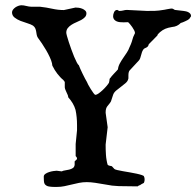

<svg xmlns="http://www.w3.org/2000/svg" viewBox="-20 -719 757 741"><path d="M148.9 -37.1Q148.9 -43.5 155 -47.9Q161.1 -52.2 169.4 -54.9Q177.7 -57.6 186 -58.8Q194.3 -60.1 198.7 -60.1L218.3 -57.6Q223.6 -60.5 231.7 -61.5Q239.7 -62.5 247.3 -64.5Q254.9 -66.4 261 -70.3Q267.1 -74.2 268.1 -83V-96.2L277.3 -105Q277.3 -109.9 275.6 -112.5Q273.9 -115.2 272 -116.7V-163.1L277.3 -216.3V-236.3Q277.3 -267.6 271.5 -294.9Q264.6 -319.8 243.2 -343.8Q243.2 -348.1 241.2 -352.8Q239.3 -357.4 236.8 -362.5Q234.4 -367.7 232.4 -372.6Q230.5 -377.4 230 -381.8V-402.8L224.1 -410.6Q218.8 -414.6 212.9 -420.9Q207 -427.2 201.4 -434.3Q195.8 -441.4 191.2 -449Q186.5 -456.5 183.6 -462.9Q182.6 -462.9 181.6 -467.8Q180.7 -472.7 180.7 -474.6Q178.2 -485.4 172.1 -498.5Q166 -511.7 158.2 -525.1Q150.4 -538.6 141.8 -551.3Q133.3 -564 126 -573.7Q122.6 -579.1 121.6 -585.2Q120.6 -591.3 119.6 -597.4Q118.7 -603.5 116.2 -609.4Q113.8 -615.2 107.4 -620.1Q99.6 -625 85.9 -629.2Q72.3 -633.3 59.1 -638.4Q45.9 -643.6 36.1 -651.4Q26.4 -659.2 26.4 -671.4Q26.4 -676.8 30.3 -681.9Q34.2 -687 39.6 -690.7Q44.9 -694.3 51.3 -696.5Q57.6 -698.7 62.5 -698.7Q71.3 -698.7 81.3 -696Q91.3 -693.4 101.6 -692.9H135.3Q158.7 -690.4 181.4 -685.3Q204.1 -680.2 226.6 -680.2L271.5 -689.9Q276.9 -689.9 283.9 -689Q291 -688 297.6 -685.3Q304.2 -682.6 308.8 -678.2Q313.5 -673.8 313.5 -667.5Q313.5 -658.7 307.6 -652.6Q301.8 -646.5 293.2 -641.8Q284.7 -637.2 274.7 -633.1Q264.6 -628.9 256.1 -623.5Q247.6 -618.2 241.7 -610.8Q235.8 -603.5 235.8 -592.8Q235.8 -589.8 238.5 -579.8Q241.2 -569.8 245.6 -556.4Q250 -543 255.4 -528.1Q260.7 -513.2 266.1 -500.2Q271.5 -487.3 276.4 -478Q281.2 -468.8 284.2 -467.3Q285.6 -462.9 289.8 -453.6Q293.9 -444.3 298.8 -434.3Q303.7 -424.3 308.3 -415.5Q313 -406.7 315.4 -402.8Q315.9 -400.4 320.3 -392.3Q324.7 -384.3 330.1 -375.5Q335.4 -366.7 340.6 -359.9Q345.7 -353 348.1 -353Q353 -353 360.6 -358.4Q368.2 -363.8 376.2 -371.3Q384.3 -378.9 390.9 -386.7Q397.5 -394.5 400.4 -399.4Q401.4 -401.4 402.1 -406.7Q402.8 -412.1 402.8 -413.1Q402.8 -414.1 403.8 -416Q404.8 -418 405.8 -418Q406.7 -419.9 410.9 -424.8Q415 -429.7 419.9 -434.8Q424.8 -439.9 429.2 -444.6Q433.6 -449.2 435.1 -451.2Q436.5 -463.4 442.4 -474.1Q448.2 -484.9 455.3 -495.1Q462.4 -505.4 469.2 -515.6Q476.1 -525.9 480 -537.1Q485.4 -548.3 488.3 -557.1Q491.2 -565.9 494.1 -576.2L501 -591.3Q501 -595.7 497.8 -602.1Q494.6 -608.4 490.2 -614.7Q485.8 -621.1 481.4 -626.2Q477.1 -631.3 474.6 -633.3H472.2Q469.2 -633.3 465.3 -633.1Q461.4 -632.8 457 -632.8Q449.7 -632.8 442.4 -633.5Q435.1 -634.3 429.4 -637Q423.8 -639.6 420.2 -644.3Q416.5 -648.9 416.5 -656.2Q416.5 -664.1 420.4 -672.4Q424.3 -680.7 432.6 -680.7Q433.6 -680.7 436 -679Q438.5 -677.2 439.5 -676.8H440.4Q449.2 -676.8 456.1 -678.7Q462.9 -680.7 469.7 -680.7L546.9 -676.8Q564.5 -676.8 578.6 -677.2Q592.8 -677.7 609.9 -680.7Q610.8 -680.7 614.7 -681.4Q618.7 -682.1 623.3 -683.1Q627.9 -684.1 632.8 -684.8Q637.7 -685.5 640.6 -686Q645 -686 647.2 -685.1Q649.4 -684.1 654.8 -680.7L688.5 -676.8Q692.4 -676.3 697.3 -675.3Q702.1 -674.3 706.5 -672.1Q710.9 -669.9 714.1 -666.3Q717.3 -662.6 717.3 -657.2Q717.3 -655.3 714.4 -651.9Q711.4 -648.4 710.4 -646Q708.5 -644 704.1 -641.6Q699.7 -639.2 694.8 -637Q689.9 -634.8 685.1 -632.8Q680.2 -630.9 677.7 -630.4Q670.9 -623.5 662.8 -619.6Q654.8 -615.7 643.6 -614.7Q628.4 -612.3 617.9 -607.9Q607.4 -603.5 597.2 -594.7Q592.8 -590.8 590.1 -587.6Q587.4 -584.5 587.4 -582L554.2 -548.3Q552.7 -542 550 -539.3Q547.4 -536.6 544.2 -535.2Q541 -533.7 537.8 -532.2Q534.7 -530.8 532.2 -526.4Q529.3 -522 527.6 -516.6Q525.9 -511.2 524.4 -505.6Q522.9 -500 521.2 -494.9Q519.5 -489.7 516.1 -485.8L480 -446.8Q478 -444.3 476.8 -439.7Q475.6 -435.1 475.6 -428.2Q475.6 -422.9 475.6 -418.5Q475.6 -414.1 474.6 -413.1Q472.7 -405.3 464.6 -398.2Q456.5 -391.1 446.8 -384Q437 -377 428.2 -369.4Q419.4 -361.8 416.5 -353L408.2 -327.6Q403.8 -320.3 400.1 -316.2Q396.5 -312 393.8 -308.3Q391.1 -304.7 389.4 -299.3Q387.7 -293.9 387.7 -283.7L395.5 -228L387.7 -161.1Q387.7 -152.3 387.9 -142.1Q388.2 -131.8 388.9 -121.3Q389.6 -110.8 391.4 -100.8Q393.1 -90.8 395.5 -83Q399.4 -79.6 404.3 -79.1Q409.2 -78.6 411.6 -77.6L421.4 -66.9Q423.3 -64.9 432.6 -62.7Q441.9 -60.5 454.6 -58.3Q467.3 -56.2 481.4 -53.7Q495.6 -51.3 507.8 -48.6Q520 -45.9 527.8 -43.2Q535.6 -40.5 535.6 -38.1Q537.1 -35.6 537.6 -32.5Q538.1 -29.3 538.1 -26.4Q538.1 -22.9 537.6 -20.3Q537.1 -17.6 535.6 -13.7Q535.6 -13.2 533.7 -12.2Q531.7 -11.2 529.3 -10Q526.9 -8.8 524.4 -7.3Q522 -5.9 520.5 -4.4Q518.6 -4.4 515.4 -2.7Q512.2 -1 512.2 0H490.2Q463.4 0 438 -0.7Q412.6 -1.5 387.7 -6.8Q365.7 -10.7 347.7 -13.4Q329.6 -16.1 314.5 -16.1Q299.3 -16.1 284.9 -13.2Q270.5 -10.3 256.6 -6.8Q242.7 -3.4 228.8 -0.5Q214.8 2.4 200.2 2.4H188.5Q178.2 2.4 168.5 0.7Q158.7 -1 152.8 -8.3Q149.9 -12.7 149.4 -21Q148.9 -29.3 148.9 -37.1Z"/></svg>

Font: IM FELL English
Style: Regular
Weight: 400
Designer: Igino Marini
Foundry: Igino Marini
Version: 3.00